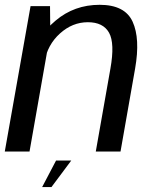

<svg xmlns="http://www.w3.org/2000/svg" viewBox="-27 -618 630 783"><path d="M-7.5 0H93.4L178.1 -481.1L177 -593H97.6ZM363.6 0H464.5L524.1 -339Q545.3 -460.4 513.9 -529.4Q482.4 -598.4 379.4 -598.4Q275.9 -598.4 199.7 -533.9Q123.5 -469.4 110.6 -396.7L154.2 -365.3Q166.5 -435.3 217.4 -481.4Q268.3 -527.4 331.3 -527.4Q393.8 -527.4 417.8 -484.4Q441.7 -441.4 423.3 -338.3ZM144.9 144.8H182.9L263.6 36.7H201.6Z"/></svg>

Font: Anybody Thin
Style: Italic
Weight: 100
Italic angle: -10°
Designer: Tyler Finck
Foundry: Etcetera Type Company
Version: Version 1.114;gftools[0.9.25]